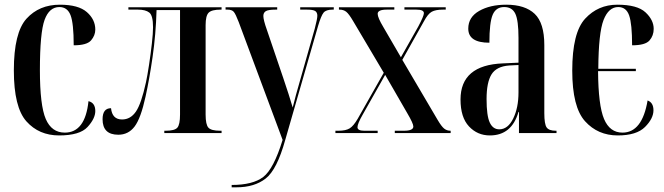

<svg xmlns="http://www.w3.org/2000/svg" viewBox="-20 -567 2830 818"><path d="M232 10Q320 10 353 -26Q386 -62 386 -94Q386 -129 357 -136Q343 -2 256 -2Q200 -2 175 -60Q150 -118 150 -268Q150 -428 170 -482.5Q190 -537 233 -537Q267 -537 280.5 -502.5Q294 -468 294 -374Q350 -374 368 -395Q386 -416 386 -441Q386 -484 350 -515.5Q314 -547 235 -547Q147 -547 93 -487.5Q39 -428 39 -267Q39 -110 92.5 -50Q146 10 232 10Z M484 7Q527 7 553.5 -28Q580 -63 600 -155Q616 -227 630 -323.5Q644 -420 647 -524H747V-79Q747 -36 735.5 -23Q724 -10 686 -10H680V0H924V-10H918Q880 -10 868 -23Q856 -36 856 -79V-460Q856 -500 869 -513Q882 -526 920 -526H924V-536H527V-526H568Q600 -526 616 -513.5Q632 -501 632 -451Q632 -426 627 -381.5Q622 -337 615 -291Q608 -245 602 -217Q582 -125 559 -91.5Q536 -58 500 -58Q458 -58 453 -106Q417 -106 417 -59Q417 7 484 7Z M967 231H988Q1064 231 1112 193.5Q1160 156 1195 30L1335 -456Q1348 -500 1358.5 -513Q1369 -526 1397 -526H1402V-536H1259V-526H1288Q1314 -526 1323 -520Q1332 -514 1332 -500Q1332 -487 1321 -445L1258 -223Q1249 -193 1241 -163Q1233 -133 1227 -109Q1216 -145 1209.5 -166Q1203 -187 1187 -234L1117 -440Q1102 -482 1102 -499Q1102 -513 1112.5 -519.5Q1123 -526 1154 -526H1161V-536H941V-526H949Q968 -526 976 -516.5Q984 -507 997 -473L1184 29Q1146 153 1101.5 187Q1057 221 967 221Z M1409 0H1589V-10H1532Q1503 -10 1503 -25Q1503 -40 1526 -80L1621 -248L1715 -85Q1741 -41 1741 -28Q1741 -10 1701 -10H1662V0H1900V-10H1899Q1884 -10 1872.5 -19Q1861 -28 1844 -57L1694 -312L1786 -476Q1803 -508 1819.5 -517Q1836 -526 1867 -526H1879V-536H1703V-526H1754Q1786 -526 1786 -511Q1786 -499 1762 -454L1688 -323L1613 -452Q1589 -492 1589 -508Q1589 -526 1628 -526H1660V-536H1424V-526H1426Q1444 -526 1455.5 -516.5Q1467 -507 1484 -478L1615 -257L1504 -61Q1486 -30 1469.5 -20Q1453 -10 1422 -10H1409Z M2067 10Q2160 10 2189 -90H2191V0H2351V-10H2348Q2319 -10 2309 -24Q2299 -38 2299 -85V-375Q2299 -469 2258 -508Q2217 -547 2137 -547Q2068 -547 2021.5 -520.5Q1975 -494 1975 -445Q1975 -385 2065 -385Q2065 -471 2079 -504Q2093 -537 2128 -537Q2162 -537 2175.5 -508.5Q2189 -480 2189 -406V-300L2123 -297Q1942 -290 1942 -143Q1942 -67 1978 -28.5Q2014 10 2067 10ZM2107 -16Q2080 -16 2066.5 -45Q2053 -74 2053 -145Q2053 -216 2074 -250Q2095 -284 2149 -288L2189 -290V-173Q2189 -108 2166.5 -62Q2144 -16 2107 -16Z M2612 10Q2692 10 2728 -26Q2764 -62 2764 -97Q2764 -130 2739 -139Q2716 -2 2632 -2Q2578 -2 2553.5 -60Q2529 -118 2528 -264H2689V-274H2529Q2530 -427 2551.5 -482Q2573 -537 2614 -537Q2648 -537 2660.5 -501Q2673 -465 2673 -374Q2729 -374 2747 -394.5Q2765 -415 2765 -444Q2765 -482 2730 -514.5Q2695 -547 2610 -547Q2528 -547 2473 -487.5Q2418 -428 2418 -266Q2418 -111 2472.5 -50.5Q2527 10 2612 10Z"/></svg>

Font: Noto Serif Display Condensed Semi
Style: Regular
Weight: 600
Width: 3
Designer: Monotype Design Team
Foundry: Monotype Imaging Inc.
Version: Version 1.900